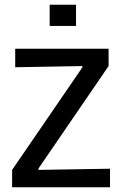

<svg xmlns="http://www.w3.org/2000/svg" viewBox="-20 -788 516 808"><path d="M31 0V-73L327 -505V-510L44 -505V-583H437V-510L142 -79V-73L443 -78V0ZM189 -679V-768H300V-679Z"/></svg>

Font: Ruda Medium
Style: Regular
Weight: 500
Version: Version 2.001